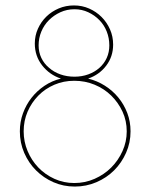

<svg xmlns="http://www.w3.org/2000/svg" viewBox="-20 -678 550 706"><path d="M400 -52Q372 -24 334.5 -8Q297 8 255 8Q213 8 176.5 -8Q140 -24 112.5 -51.5Q85 -79 69 -116Q53 -153 53 -195Q53 -230 64.5 -261.5Q76 -293 96 -318.5Q116 -344 143.5 -362.5Q171 -381 204 -389Q162 -403 135 -437.5Q108 -472 108 -518Q108 -547 119.5 -572.5Q131 -598 150.5 -617Q170 -636 196 -647Q222 -658 252 -658Q282 -658 308 -646.5Q334 -635 353.5 -615.5Q373 -596 384.5 -570Q396 -544 396 -514Q396 -470 370.5 -436.5Q345 -403 304 -389Q337 -381 365.5 -363Q394 -345 415 -319.5Q436 -294 448 -262.5Q460 -231 460 -195Q460 -153 443.5 -116Q427 -79 400 -52ZM121 -62Q146 -36 180 -20.5Q214 -5 253 -5Q293 -5 328 -20.5Q363 -36 389 -62Q415 -88 430.5 -122.5Q446 -157 446 -195Q446 -234 430.5 -267.5Q415 -301 389 -326.5Q363 -352 328 -366.5Q293 -381 253 -381Q214 -381 180 -366.5Q146 -352 121 -326.5Q96 -301 81.5 -267.5Q67 -234 67 -195Q67 -157 81.5 -122.5Q96 -88 121 -62ZM160 -429Q178 -413 202 -404.5Q226 -396 254 -396Q281 -396 304.5 -404.5Q328 -413 345.5 -428.5Q363 -444 372.5 -465Q382 -486 382 -511Q382 -538 372.5 -562Q363 -586 345.5 -604Q328 -622 304.5 -633Q281 -644 254 -644Q226 -644 202 -633Q178 -622 160 -604Q142 -586 132 -562Q122 -538 122 -511Q122 -486 132 -465Q142 -444 160 -429Z"/></svg>

Font: Josefin Slab Thin
Style: Regular
Weight: 100
Designer: Santiago Orozco
Foundry: Typemade
Version: Version 2.000